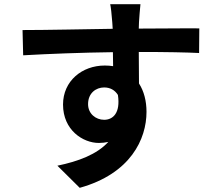

<svg xmlns="http://www.w3.org/2000/svg" viewBox="-20 -826 1040 920"><path d="M545 -371C558 -284 521 -252 479 -252C439 -252 402 -281 402 -327C402 -380 440 -407 479 -407C507 -407 530 -395 545 -371ZM88 -682 91 -561C214 -568 370 -574 521 -576L522 -509C509 -511 496 -512 482 -512C373 -512 282 -438 282 -325C282 -203 377 -141 454 -141C470 -141 485 -143 499 -146C444 -86 356 -53 255 -32L362 74C606 6 682 -160 682 -290C682 -342 670 -389 646 -426L645 -577C781 -577 874 -575 934 -572L935 -690C883 -691 746 -689 645 -689L646 -720C647 -736 651 -790 653 -806H508C511 -794 515 -760 518 -719L520 -688C384 -686 202 -682 88 -682Z"/></svg>

Font: Noto Sans CJK SC
Style: Bold
Weight: 700
Designer: Ryoko NISHIZUKA 西塚涼子 (kana, bopomofo & ideographs); Paul D. Hunt (Latin, Greek & Cyrillic); Sandoll Communications 산돌커뮤니
Foundry: Adobe
Version: Version 2.004;hotconv 1.0.118;makeotfexe 2.5.65603